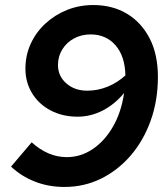

<svg xmlns="http://www.w3.org/2000/svg" viewBox="-20 -731 666 762"><path d="M350.2 -711Q426.4 -711 484.1 -676.4Q541.7 -641.7 574.2 -578.1Q606.7 -514.5 606.7 -425.8Q606.7 -332.6 578.2 -252.8Q549.6 -172.9 498.6 -113.7Q447.5 -54.6 380.6 -21.8Q313.6 11 236 11Q172.9 11 118.9 -10.1Q64.8 -31.2 23.8 -69.8L105.8 -166.2Q170.4 -107.4 244.9 -107.4Q300.7 -107.4 348.3 -139.6Q395.9 -171.7 428.8 -229.2Q461.7 -286.6 472.4 -361.8Q435 -316.6 387.3 -292.2Q339.6 -267.9 288 -267.9Q228.3 -267.9 181.2 -292.6Q134.1 -317.3 107.5 -360.7Q80.9 -404.2 80.9 -458.1Q80.9 -511.8 102 -557.6Q123.2 -603.4 160.5 -637.8Q197.8 -672.2 246.3 -691.6Q294.9 -711 350.2 -711ZM339.7 -594.4Q303.1 -594.4 273.8 -578.5Q244.4 -562.6 227.3 -535Q210.1 -507.3 210.1 -472.9Q210.1 -429.2 243.1 -400.2Q276 -371.1 326.2 -371.1Q367.7 -371.1 406.7 -386.8Q445.6 -402.6 477.7 -431.8Q476 -508.5 438.3 -551.4Q400.7 -594.4 339.7 -594.4Z"/></svg>

Font: Red Hat Display VF
Style: Italic
Weight: 300
Italic angle: -12°
Designer: Pentagram, MCKL
Foundry: Pentagram, MCKL
Version: Version 1.010